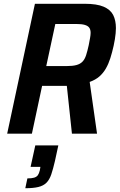

<svg xmlns="http://www.w3.org/2000/svg" viewBox="-20 -708 634 1017"><path d="M18 0 165 -688H428Q493 -688 529 -672.5Q565 -657 579.5 -628.5Q594 -600 594 -559Q594 -546 592.5 -531Q591 -516 588.5 -500Q586 -484 582 -466Q574 -430 564.5 -400Q555 -370 541 -345.5Q527 -321 506.5 -303Q486 -285 455 -274L494 0H361L334 -253Q327 -253 319.5 -253Q312 -253 304 -253H203L149 0ZM225 -358H332Q365 -358 385 -363.5Q405 -369 417 -381.5Q429 -394 436 -415.5Q443 -437 450 -469Q454 -490 457 -506.5Q460 -523 460 -534Q460 -551 453 -561Q446 -571 429.5 -576Q413 -581 383 -581H273ZM114 289 125 237Q148 237 161 233Q174 229 180.5 220Q187 211 191 194L194 176H142L167 62H289L271 145Q261 188 251.5 216Q242 244 226 260Q210 276 183 282.5Q156 289 114 289Z"/></svg>

Font: Saira SemiCondensed SemiBold
Style: Italic
Weight: 600
Width: 4
Italic angle: -12°
Designer: Hector Gatti with collaboration of the Omnibus-Type team
Foundry: Omnibus-Type
Version: Version 1.101